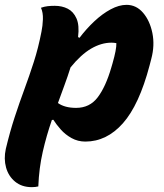

<svg xmlns="http://www.w3.org/2000/svg" viewBox="-55 -572 675 792"><path d="M114 -540Q128 -545 141.5 -546.5Q155 -548 171 -548Q201 -548 224.5 -536Q248 -524 260.5 -496Q273 -468 267 -419L273 -416Q301 -453 334 -484Q367 -515 401.5 -533.5Q436 -552 467 -552Q507 -552 535 -519.5Q563 -487 573.5 -436Q584 -385 569 -329L562 -302Q519 -139 452 -63.5Q385 12 297 12Q266 12 240 -2.5Q214 -17 195.5 -38Q177 -59 165 -78L159 -77Q137 -14 121.5 53.5Q106 121 103 197Q91 200 76 200Q35 200 7.5 177.5Q-20 155 -30 119Q-40 83 -31 42Q-14 -29 5.5 -88.5Q25 -148 45.5 -203.5Q66 -259 84.5 -316.5Q103 -374 116 -441Q121 -465 122 -492.5Q123 -520 114 -540ZM405 -396Q363 -396 321 -371.5Q279 -347 236 -294Q224 -256 210.5 -219.5Q197 -183 184 -147Q212 -127 259 -127Q315 -127 348 -170.5Q381 -214 404 -293L409 -310Q426 -369 425 -394Q420 -395 415 -395.5Q410 -396 405 -396Z"/></svg>

Font: Recursive Mn Csl St XBd
Style: Italic
Weight: 800
Italic angle: -15°
Monospace: yes
Version: Version 1.079;hotconv 1.0.112;makeotfexe 2.5.65598; ttfautoh